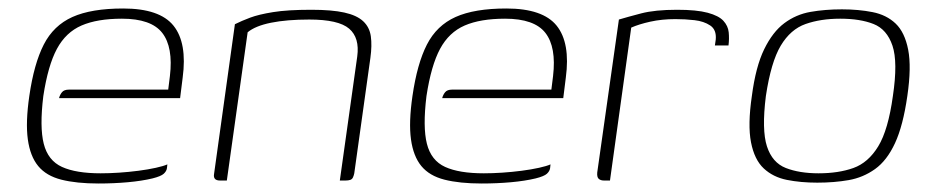

<svg xmlns="http://www.w3.org/2000/svg" viewBox="-20 -425 2205 452"><path d="M212 7Q160 7 124.5 -2Q89 -11 70 -34Q51 -57 45.5 -97Q40 -137 49 -199Q60 -275 83 -320Q106 -365 150.5 -385Q195 -405 270 -405Q356 -405 388.5 -364.5Q421 -324 410 -242L404 -194H119Q121 -202 126 -208Q131 -214 142 -214H376L380 -246Q388 -314 362 -347.5Q336 -381 267 -381Q209 -381 172 -365Q135 -349 114 -310Q93 -271 82 -199Q73 -126 83 -86.5Q93 -47 126 -32Q159 -17 217 -17Q237 -17 260 -18.5Q283 -20 306 -23Q329 -26 347 -30Q365 -34 374 -38L373 -29Q372 -22 365.5 -16Q359 -10 339 -5Q314 1 281 4Q248 7 212 7Z M498 0Q481 0 484 -16L533 -368Q549 -376 569 -383.5Q589 -391 623 -396.5Q657 -402 713 -402Q761 -402 790.5 -395.5Q820 -389 835 -375Q850 -361 853 -339.5Q856 -318 852 -289L814 -17Q813 -12 811 -7.5Q809 -3 804.5 -1.5Q800 0 793 0H780L821 -292Q827 -336 802 -357.5Q777 -379 708 -379Q655 -379 618 -371.5Q581 -364 563 -349L514 0Z M1114 7Q1062 7 1026.5 -2Q991 -11 972 -34Q953 -57 947.5 -97Q942 -137 951 -199Q962 -275 985 -320Q1008 -365 1052.5 -385Q1097 -405 1172 -405Q1258 -405 1290.5 -364.5Q1323 -324 1312 -242L1306 -194H1021Q1023 -202 1028 -208Q1033 -214 1044 -214H1278L1282 -246Q1290 -314 1264 -347.5Q1238 -381 1169 -381Q1111 -381 1074 -365Q1037 -349 1016 -310Q995 -271 984 -199Q975 -126 985 -86.5Q995 -47 1028 -32Q1061 -17 1119 -17Q1139 -17 1162 -18.5Q1185 -20 1208 -23Q1231 -26 1249 -30Q1267 -34 1276 -38L1275 -29Q1274 -22 1267.5 -16Q1261 -10 1241 -5Q1216 1 1183 4Q1150 7 1114 7Z M1416 0H1402Q1394 0 1389.5 -4Q1385 -8 1386 -19L1437 -379Q1457 -385 1489.5 -393.5Q1522 -402 1574 -402Q1620 -402 1646 -395Q1672 -388 1683 -376Q1694 -364 1695.5 -349Q1697 -334 1695 -318H1663L1665 -332Q1667 -355 1652 -365Q1637 -375 1615 -377.5Q1593 -380 1570 -380Q1538 -380 1511 -374Q1484 -368 1466 -360Z M1904 5Q1865 5 1832.5 -1.5Q1800 -8 1778 -28.5Q1756 -49 1748 -90Q1740 -131 1750 -199Q1759 -268 1779 -309Q1799 -350 1826.5 -370.5Q1854 -391 1888 -397Q1922 -403 1962 -403Q2001 -403 2034 -396.5Q2067 -390 2088.5 -369.5Q2110 -349 2118 -308Q2126 -267 2116 -199Q2106 -129 2087 -88Q2068 -47 2040 -27Q2012 -7 1978 -1Q1944 5 1904 5ZM1907 -17Q1954 -17 1989 -29.5Q2024 -42 2047.5 -80.5Q2071 -119 2082 -199Q2094 -279 2081 -317.5Q2068 -356 2036.5 -368.5Q2005 -381 1958 -381Q1912 -381 1876.5 -368.5Q1841 -356 1818 -317.5Q1795 -279 1783 -199Q1773 -119 1785.5 -80.5Q1798 -42 1830 -29.5Q1862 -17 1907 -17Z"/></svg>

Font: Genos Thin ExtraLight
Style: Italic
Weight: 250
Italic angle: -8°
Version: Version 1.010